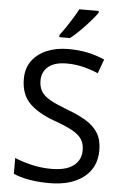

<svg xmlns="http://www.w3.org/2000/svg" viewBox="-62 -988 673 1042"><g transform="rotate(5 274.5 -467.0)"><path d="M502 -191Q502 -96 433 -43Q364 10 247 10Q187 10 136 1Q85 -8 51 -24V-110Q87 -94 140.5 -81Q194 -68 251 -68Q331 -68 371.5 -99Q412 -130 412 -183Q412 -218 397 -242Q382 -266 345.5 -286.5Q309 -307 244 -330Q153 -363 106.5 -411Q60 -459 60 -542Q60 -599 89 -639.5Q118 -680 169.5 -702Q221 -724 288 -724Q347 -724 396 -713Q445 -702 485 -684L457 -607Q420 -623 376.5 -634Q333 -645 286 -645Q219 -645 185 -616.5Q151 -588 151 -541Q151 -505 166 -481Q181 -457 215 -438Q249 -419 307 -397Q370 -374 413.5 -347.5Q457 -321 479.5 -284Q502 -247 502 -191ZM433 -934Q421 -916 396 -887.5Q371 -859 342.5 -830.5Q314 -802 290 -784H232V-796Q247 -815 264.5 -841Q282 -867 299 -894.5Q316 -922 327 -944H433Z"/></g></svg>

Font: Noto Sans Sogdian
Style: Regular
Weight: 400
Designer: Monotype Design Team
Foundry: Monotype Imaging Inc.
Version: Version 2.002; ttfautohint (v1.8.4.7-5d5b)